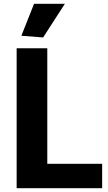

<svg xmlns="http://www.w3.org/2000/svg" viewBox="-20 -995 572 1015"><path d="M93 -806 160 -975H323L208 -797ZM68 -740H230V-129H520V0H68Z"/></svg>

Font: Encode Sans Narrow
Style: Bold
Weight: 700
Designer: Pablo Impallari, Andres Torresi
Foundry: Pablo Impallari, Andres Torresi
Version: Version 1.000; ttfautohint (v1.00) -l 8 -r 50 -G 200 -x 14 -